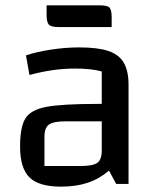

<svg xmlns="http://www.w3.org/2000/svg" viewBox="-20 -687 585 717"><path d="M55 0ZM460 -370V0H414L387 -50Q351 -19 307.5 -4.5Q264 10 208 10Q125 10 90 -24.5Q55 -59 55 -140Q55 -213 75 -245Q95 -277 153.5 -288Q212 -299 345 -299H360V-420Q323 -431 259 -431Q179 -431 90 -407L77 -480Q114 -493 169 -501.5Q224 -510 276 -510Q345 -510 385 -496.5Q425 -483 442.5 -452.5Q460 -422 460 -370ZM360 -125V-234H227Q180 -234 163 -222Q146 -210 146 -176V-67H280Q327 -67 343.5 -79Q360 -91 360 -125ZM154 -632V-667H353Q382 -667 389.5 -658Q397 -649 397 -622V-586H199Q170 -586 162 -595.5Q154 -605 154 -632Z"/></svg>

Font: Changa
Style: Regular
Weight: 400
Designer: Eduardo Rodriguez Tunni
Foundry: Eduardo Rodriguez Tunni
Version: Version 2.002; ttfautohint (v1.5.10-5e6f)